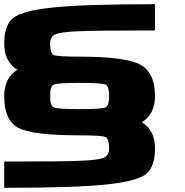

<svg xmlns="http://www.w3.org/2000/svg" viewBox="-20 -895 884 915"><path d="M718.8 -875V-750Q437.5 -750 351.6 -746.1Q265.6 -742.2 242.2 -730.5Q218.8 -718.8 218.8 -687.5Q218.8 -640.6 236.3 -632.8Q253.9 -625 359.4 -625Q582 -625 650.4 -585.9Q718.8 -546.9 718.8 -437.5Q718.8 -351.6 656.2 -312.5Q718.8 -273.4 718.8 -187.5Q718.8 -101.6 676.8 -66.4Q634.8 -31.2 485.4 -15.6Q335.9 0 0 0V-125Q281.2 -125 367.2 -128.9Q453.1 -132.8 476.6 -144.5Q500 -156.2 500 -187.5Q500 -234.4 482.4 -242.2Q464.8 -250 359.4 -250Q136.7 -250 68.4 -285.2Q0 -320.3 0 -437.5Q0 -523.4 62.5 -562.5Q0 -601.6 0 -687.5Q0 -773.4 42 -808.6Q84 -843.8 233.4 -859.4Q382.8 -875 718.8 -875ZM500 -437.5Q500 -484.4 482.4 -492.2Q464.8 -500 359.4 -500Q253.9 -500 236.3 -492.2Q218.8 -484.4 218.8 -437.5Q218.8 -390.6 236.3 -382.8Q253.9 -375 359.4 -375Q464.8 -375 482.4 -382.8Q500 -390.6 500 -437.5Z"/></svg>

Font: CraftyPE
Style: Regular
Weight: 400
Designer: Erek Butcher
Foundry: Haunted Coop
Version: Version 0.018;April 4, 2024;FontCreator 15.0.0.2962 64-bit